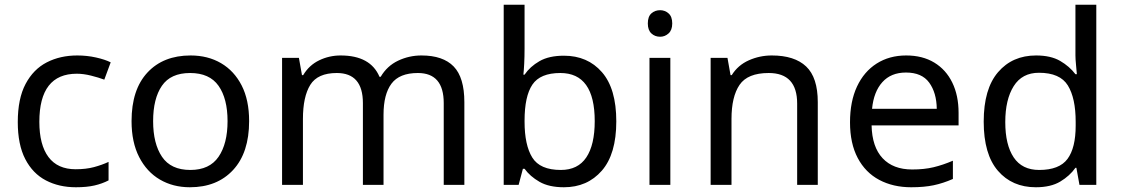

<svg xmlns="http://www.w3.org/2000/svg" viewBox="-20 -780 4730 810"><path d="M300 10Q229 10 173.5 -19Q118 -48 86.5 -109Q55 -170 55 -265Q55 -364 88 -426Q121 -488 177.5 -517Q234 -546 306 -546Q347 -546 385 -537.5Q423 -529 447 -517L420 -444Q396 -453 364 -461Q332 -469 304 -469Q146 -469 146 -266Q146 -169 184.5 -117.5Q223 -66 299 -66Q343 -66 376.5 -75Q410 -84 438 -97V-19Q411 -5 378.5 2.5Q346 10 300 10Z M1031 -269Q1031 -136 963.5 -63Q896 10 781 10Q710 10 654.5 -22.5Q599 -55 567 -117.5Q535 -180 535 -269Q535 -402 602 -474Q669 -546 784 -546Q857 -546 912.5 -513.5Q968 -481 999.5 -419.5Q1031 -358 1031 -269ZM626 -269Q626 -174 663.5 -118.5Q701 -63 783 -63Q864 -63 902 -118.5Q940 -174 940 -269Q940 -364 902 -418Q864 -472 782 -472Q700 -472 663 -418Q626 -364 626 -269Z M1758 -546Q1849 -546 1894 -499.5Q1939 -453 1939 -349V0H1852V-345Q1852 -472 1743 -472Q1665 -472 1631.5 -427Q1598 -382 1598 -296V0H1511V-345Q1511 -472 1401 -472Q1320 -472 1289 -422Q1258 -372 1258 -278V0H1170V-536H1241L1254 -463H1259Q1284 -505 1326.5 -525.5Q1369 -546 1417 -546Q1543 -546 1581 -456H1586Q1613 -502 1659.5 -524Q1706 -546 1758 -546Z M2193 -575Q2193 -541 2191.5 -511.5Q2190 -482 2188 -465H2193Q2216 -499 2256 -522Q2296 -545 2359 -545Q2459 -545 2519.5 -475.5Q2580 -406 2580 -268Q2580 -130 2519 -60Q2458 10 2359 10Q2296 10 2256 -13Q2216 -36 2193 -68H2186L2168 0H2105V-760H2193ZM2344 -472Q2259 -472 2226 -423Q2193 -374 2193 -271V-267Q2193 -168 2225.5 -115.5Q2258 -63 2346 -63Q2418 -63 2453.5 -116Q2489 -169 2489 -269Q2489 -472 2344 -472Z M2765 -737Q2785 -737 2800.5 -723.5Q2816 -710 2816 -681Q2816 -653 2800.5 -639Q2785 -625 2765 -625Q2743 -625 2728 -639Q2713 -653 2713 -681Q2713 -710 2728 -723.5Q2743 -737 2765 -737ZM2808 -536V0H2720V-536Z M3236 -546Q3332 -546 3381 -499.5Q3430 -453 3430 -349V0H3343V-343Q3343 -472 3223 -472Q3134 -472 3100 -422Q3066 -372 3066 -278V0H2978V-536H3049L3062 -463H3067Q3093 -505 3139 -525.5Q3185 -546 3236 -546Z M3803 -546Q3872 -546 3921.5 -516Q3971 -486 3997.5 -431.5Q4024 -377 4024 -304V-251H3657Q3659 -160 3703.5 -112.5Q3748 -65 3828 -65Q3879 -65 3918.5 -74.5Q3958 -84 4000 -102V-25Q3959 -7 3919 1.5Q3879 10 3824 10Q3748 10 3689.5 -21Q3631 -52 3598.5 -113.5Q3566 -175 3566 -264Q3566 -352 3595.5 -415Q3625 -478 3678.5 -512Q3732 -546 3803 -546ZM3802 -474Q3739 -474 3702.5 -433.5Q3666 -393 3659 -321H3932Q3931 -389 3900 -431.5Q3869 -474 3802 -474Z M4350 10Q4250 10 4190 -59.5Q4130 -129 4130 -267Q4130 -405 4190.5 -475.5Q4251 -546 4351 -546Q4413 -546 4452.5 -523Q4492 -500 4517 -467H4523Q4522 -480 4519.5 -505.5Q4517 -531 4517 -546V-760H4605V0H4534L4521 -72H4517Q4493 -38 4453 -14Q4413 10 4350 10ZM4364 -63Q4449 -63 4483.5 -109.5Q4518 -156 4518 -250V-266Q4518 -366 4485 -419.5Q4452 -473 4363 -473Q4292 -473 4256.5 -416.5Q4221 -360 4221 -265Q4221 -169 4256.5 -116Q4292 -63 4364 -63Z"/></svg>

Font: Noto Sans PhagsPa
Style: Regular
Weight: 400
Designer: Monotype Design Team
Foundry: Monotype Imaging Inc.
Version: Version 2.004; ttfautohint (v1.8.4.7-5d5b)